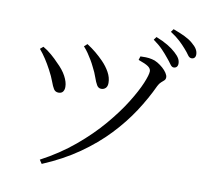

<svg xmlns="http://www.w3.org/2000/svg" viewBox="-92 -942 1185 1091"><g transform="rotate(10 500.0 -397.0)"><path d="M202.6 23.2Q309.4 -33.4 394.6 -104.9Q479.9 -176.3 543.1 -250.9Q606.3 -325.4 648.1 -392.7Q689.9 -460 710.6 -509.6Q731.3 -559.3 731.3 -579.7Q731.3 -594.7 715.3 -606.4Q699.2 -618 657.2 -632.6L663.9 -653.9Q677.4 -654.6 695.3 -654.2Q713.3 -653.7 730.5 -649.8Q747.3 -646.6 764.3 -636.6Q781.4 -626.5 796 -613.6Q810.6 -600.7 819.7 -586.8Q828.8 -573 828.8 -562.3Q828.8 -550.4 821.4 -543.6Q814.1 -536.7 804.6 -528.7Q795.2 -520.6 787.2 -504.6Q751.7 -427.9 701.7 -351.4Q651.7 -274.9 583.2 -202.6Q514.7 -130.4 424.5 -67.2Q334.3 -4 217.3 45.2ZM240.6 -370.2Q222.5 -370.2 213 -385Q203.6 -399.9 194 -426.9Q184.3 -453.8 165.2 -489.3Q148.8 -520.2 131.2 -547.2Q113.6 -574.1 94 -597.1L111.5 -612.1Q136.8 -597.8 161.3 -576.6Q185.9 -555.4 202.3 -537.5Q238.4 -503.4 256.1 -469.9Q273.8 -436.5 273.8 -410.4Q274.6 -393.8 266.7 -382Q258.9 -370.2 240.6 -370.2ZM475.9 -433.7Q459.5 -433.7 450.1 -449.8Q440.6 -465.9 431.6 -492.4Q422.7 -518.9 406.5 -549.4Q397.9 -567.6 387.2 -585.5Q376.6 -603.4 364.7 -620.8Q352.8 -638.1 337.8 -654.7L355.4 -670.5Q384.2 -652 407 -633.1Q429.9 -614.2 451.8 -591.9Q478.3 -564.7 494.8 -534.7Q511.4 -504.7 511.4 -473.9Q511.4 -453.5 501.2 -443.6Q491.1 -433.7 475.9 -433.7ZM860 -624.7Q849.4 -624.7 839.3 -639.4Q829.2 -654.1 813.4 -672.7Q798.1 -692.1 776.5 -714.6Q754.9 -737 721.8 -760.6L734.6 -778.1Q773.8 -762.8 802.3 -745.7Q830.7 -728.7 849.4 -711.2Q868.3 -694.2 876.2 -680.3Q884.1 -666.5 884.1 -650.9Q884.1 -638.6 877.6 -631.6Q871.1 -624.7 860 -624.7ZM951.4 -693.7Q938.5 -693.7 928.8 -708.3Q919.1 -722.8 902.7 -741Q886 -760.4 865.5 -779.5Q845.1 -798.7 810.2 -821.6L822.7 -838.9Q861.4 -825 890.3 -810.9Q919.2 -796.7 936.4 -781.5Q957 -764.6 965.7 -749.8Q974.4 -735.1 974.4 -719.5Q974.4 -707 968.3 -700.4Q962.3 -693.7 951.4 -693.7Z"/></g></svg>

Font: Noto Serif HK ExtraLight
Style: Regular
Weight: 200
Designer: Ryoko NISHIZUKA 西塚涼子 (kana & ideographs); Frank Grießhammer (Latin, Greek & Cyrillic); Wenlong ZHANG 张文龙 (bopomofo); San
Foundry: Adobe
Version: Version 2.002-H1;hotconv 1.1.0;makeotfexe 2.6.0